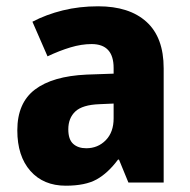

<svg xmlns="http://www.w3.org/2000/svg" viewBox="-20 -580 604 610"><path d="M292 -560Q391 -560 445.5 -510.5Q500 -461 500 -363V0H388L358 -73H355Q323 -30 287 -10Q251 10 189 10Q118 10 76.5 -37Q35 -84 35 -166Q35 -253 91 -295.5Q147 -338 255 -343L341 -346V-364Q341 -440 271 -440Q239 -440 204 -429.5Q169 -419 131 -401L83 -511Q127 -534 179.5 -547Q232 -560 292 -560ZM296 -249Q242 -247 219.5 -226Q197 -205 197 -169Q197 -137 212.5 -123Q228 -109 254 -109Q291 -109 316 -134.5Q341 -160 341 -204V-251Z"/></svg>

Font: Noto Sans Gurmukhi SemiCondensed ExtraBold
Style: Regular
Weight: 800
Width: 4
Designer: Jelle Bosma - Monotype Design Team
Foundry: Monotype Imaging Inc.
Version: Version 2.004; ttfautohint (v1.8.4.7-5d5b)